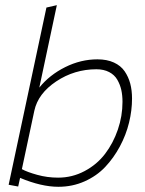

<svg xmlns="http://www.w3.org/2000/svg" viewBox="-20 -718 558 737"><path d="M354 -490.2Q290 -490.2 230 -460.2Q169.9 -430.2 130.9 -381.8L198.2 -698.2L158.2 -689L13.2 -8.8L49.8 -2L57.1 -35.2Q138.7 -1 204.1 -1Q257.8 -1 304.4 -21.7Q351.1 -42.5 383.8 -77.1Q416.5 -111.8 440.2 -156Q463.9 -200.2 475.3 -247.1Q486.8 -293.9 486.8 -339.8Q486.8 -371.1 480 -397Q473.1 -422.9 458.5 -444.3Q443.8 -465.8 417.2 -478Q390.6 -490.2 354 -490.2ZM203.1 -36.1Q161.6 -36.1 122.8 -46.9Q84 -57.6 64 -68.8L111.8 -293Q126 -358.9 195.8 -405.5Q265.6 -452.1 350.1 -452.1Q378.4 -452.1 398.9 -441.4Q419.4 -430.7 430.2 -412.1Q440.9 -393.6 445.6 -372.8Q450.2 -352.1 450.2 -327.1Q450.2 -272.5 432.4 -220.5Q414.6 -168.5 383.3 -127.4Q352.1 -86.4 304.7 -61.3Q257.3 -36.1 203.1 -36.1Z"/></svg>

Font: Comic Neue Angular Light Italic
Style: Regular
Weight: 300
Italic angle: -12°
Designer: Craig Rozynski
Foundry: Craig Rozynski
Version: Version 2.003